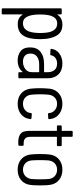

<svg xmlns="http://www.w3.org/2000/svg" viewBox="666 -1340 868 2240"><g transform="rotate(90 1100.0 -220.0)"><path d="M437 -258Q437 -190 427 -139Q411 -64 370.5 -28.5Q330 7 263 7Q222 7 195.5 -7Q169 -21 153 -48Q152 -51 150 -50.5Q148 -50 148 -47V184Q148 194 138 194H87Q77 194 77 184V-496Q77 -506 87 -506H138Q148 -506 148 -496V-458Q148 -455 150 -454.5Q152 -454 153 -457Q189 -514 268 -514Q331 -514 368.5 -480.5Q406 -447 424 -373Q437 -320 437 -258ZM365 -253Q365 -333 350 -378Q337 -415 314 -434Q291 -453 254 -453Q219 -453 197.5 -434Q176 -415 164 -379Q149 -334 149 -253Q149 -170 166 -124Q178 -90 198 -72Q218 -54 252 -54Q318 -54 346 -121Q365 -172 365 -253Z M893 -346V-10Q893 0 883 0H832Q822 0 822 -10V-46Q822 -48 820.5 -49Q819 -50 817 -48Q795 -20 761 -6Q727 8 685 8Q622 8 577.5 -26Q533 -60 533 -137Q533 -217 584.5 -258.5Q636 -300 725 -300H818Q822 -300 822 -304V-342Q822 -393 796.5 -422.5Q771 -452 721 -452Q682 -452 656 -432.5Q630 -413 625 -381Q624 -372 614 -372L559 -375Q554 -375 551.5 -378Q549 -381 550 -385Q557 -443 604.5 -478.5Q652 -514 722 -514Q802 -514 847.5 -468Q893 -422 893 -346ZM822 -158V-239Q822 -243 818 -243H730Q673 -243 639 -216.5Q605 -190 605 -141Q605 -97 631 -75.5Q657 -54 699 -54Q749 -54 785.5 -81.5Q822 -109 822 -158Z M1015 -138Q1009 -189 1009 -254Q1009 -305 1015 -369Q1024 -434 1072 -474Q1120 -514 1191 -514Q1262 -514 1310.5 -476Q1359 -438 1367 -381L1370 -360V-358Q1370 -354 1367.5 -351.5Q1365 -349 1361 -349L1310 -346Q1301 -346 1299 -355Q1299 -364 1298 -367Q1293 -402 1263.5 -427Q1234 -452 1191 -452Q1147 -452 1118.5 -425Q1090 -398 1085 -355Q1080 -312 1080 -253Q1080 -193 1085 -150Q1090 -106 1118.5 -80Q1147 -54 1191 -54Q1235 -54 1264.5 -79Q1294 -104 1298 -140L1299 -148Q1301 -159 1310 -157L1360 -153Q1369 -151 1369 -144V-140Q1369 -136 1367 -128Q1360 -69 1311.5 -30.5Q1263 8 1191 8Q1119 8 1072 -31.5Q1025 -71 1015 -138Z M1675 -450H1580Q1576 -450 1576 -446V-146Q1576 -99 1594.5 -80.5Q1613 -62 1654 -62H1671Q1681 -62 1681 -52V-10Q1681 0 1671 0L1640 1Q1575 1 1541 -25.5Q1507 -52 1507 -124V-446Q1507 -450 1503 -450H1453Q1443 -450 1443 -460V-496Q1443 -506 1453 -506H1503Q1507 -506 1507 -510V-624Q1507 -634 1517 -634H1566Q1576 -634 1576 -624V-510Q1576 -506 1580 -506H1675Q1685 -506 1685 -496V-460Q1685 -450 1675 -450Z M1783 -138Q1777 -188 1777 -254Q1777 -320 1783 -368Q1792 -434 1839.5 -474Q1887 -514 1960 -514Q2033 -514 2080.5 -474Q2128 -434 2137 -368Q2143 -328 2143 -254Q2143 -178 2137 -138Q2128 -71 2080.5 -31.5Q2033 8 1960 8Q1887 8 1840 -31.5Q1793 -71 1783 -138ZM2068 -151Q2072 -188 2072 -253Q2072 -319 2068 -355Q2063 -399 2033.5 -425.5Q2004 -452 1960 -452Q1916 -452 1887 -425.5Q1858 -399 1852 -355Q1848 -319 1848 -253Q1848 -187 1852 -151Q1857 -107 1886.5 -80.5Q1916 -54 1960 -54Q2003 -54 2032.5 -80.5Q2062 -107 2068 -151Z"/></g></svg>

Font: Barlow Semi Condensed
Style: Regular
Weight: 400
Width: 4
Designer: Jeremy Tribby
Foundry: Tribby Type
Version: Version 1.408;December 10, 2018;FontCreator 11.5.0.2430 64-b